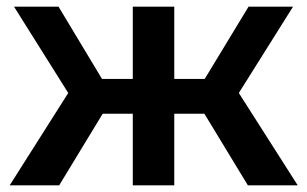

<svg xmlns="http://www.w3.org/2000/svg" viewBox="-20 -554 919 574"><path d="M591 -214H501V0H377V-214H287L157 0H9L184 -276L22 -534H155L285 -318H377V-534H501V-318H592L723 -534H856L694 -276L870 0H721Z"/></svg>

Font: Montserrat Alternates SemiBold
Style: Regular
Weight: 600
Designer: Julieta Ulanovsky
Foundry: Julieta Ulanovsky
Version: Version 7.200